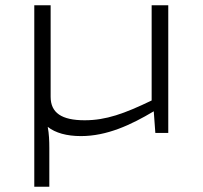

<svg xmlns="http://www.w3.org/2000/svg" viewBox="-20 -504 771 728"><path d="M618 -484H555V-123C451 -73 382 -48 301 -48C214 -48 172 -76 172 -137V-484H110V204H167V57C167 30 166 4 161 -23C190 0 233 12 287 12C385 12 476 -30 563 -82L569 0H618Z"/></svg>

Font: Exo 2 Light Expanded
Style: Regular
Weight: 300
Width: 7
Designer: Natanael Gama
Version: Version 1.001;PS 001.001;hotconv 1.0.70;makeotf.lib2.5.58329